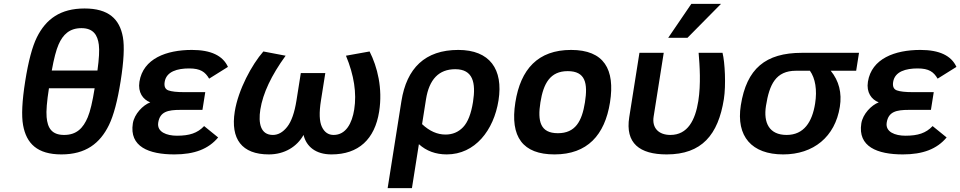

<svg xmlns="http://www.w3.org/2000/svg" viewBox="-20 -786 4982 996"><path d="M485.5 -420H248.5C259.7 -482 271.5 -527.2 284 -555.5C306.5 -606.6 340.7 -640 402.4 -640C463.7 -640 486.3 -604.5 492.7 -554C496.3 -526 493.9 -481.3 485.5 -420ZM418.5 -742C293.2 -742 218.3 -687.1 171.3 -592.5C147.4 -544.2 127.2 -468.3 110.8 -365C94.5 -262.3 90.8 -186.3 99.7 -137C116.8 -41.6 173.3 15 298.6 15C424 15 498.5 -41.5 545.3 -137.5C569.5 -187.2 589.7 -263 605.8 -365C622.3 -469 626.2 -545.2 617.5 -593.5C600.6 -687.7 542.9 -742 418.5 -742ZM233.9 -328H470.9C459.9 -258 447.9 -207.8 435.1 -177.5C411.9 -122.5 378.2 -86 312.6 -86C247.7 -86 226.7 -123 221.8 -178.5C219 -209.5 223.1 -259.3 233.9 -328Z M898 -82C844.3 -82 793.1 -101.4 800.8 -150C809.7 -206.7 850.5 -216 916.2 -216H1030.2L1044.8 -308H935.8C897.8 -308 870.4 -311 853.7 -317C837 -323 830.5 -337.7 834.2 -361C842.8 -415.5 900.7 -431 961.3 -431C1020 -431 1044.6 -412.8 1064.9 -378L1162.5 -439C1135.8 -497.7 1073.5 -527 975.5 -527C843.6 -527 722.4 -482.3 703.3 -362C694.6 -306.6 721.6 -269.7 759.4 -255C721.2 -240.6 676.8 -194.6 669.1 -146C650 -25.3 751.6 15 884.6 15C988.2 15 1061.4 -12.8 1111.6 -73L1038.9 -132C1004.2 -95.2 962.5 -82 898 -82Z M1710.6 -86C1683.3 -86 1663 -100 1649.8 -128C1636.5 -156 1634.9 -201.7 1645 -265L1667.5 -407H1540.5L1518 -265C1507.9 -201.7 1491.9 -156 1469.8 -128C1447.7 -100 1423 -86 1395.6 -86C1331.5 -86 1319.3 -146.8 1330.5 -218C1343.8 -302 1387.6 -395 1461.7 -497L1346.2 -519C1286.5 -451 1215.8 -320.7 1197.8 -207C1175.3 -65.3 1234.1 15 1374.6 15C1456.1 15 1520.6 -25 1554.6 -86C1569.4 -25 1618.3 15 1699.6 15C1840.3 15 1924.1 -64 1946.8 -207C1965.9 -327.5 1937.8 -439.1 1897.2 -519L1774.7 -497C1816.7 -395.7 1830.9 -302.7 1817.5 -218C1806.3 -146.9 1774.7 -86 1710.6 -86Z M2566 -265C2591.6 -426.9 2520.4 -527 2357.5 -527C2184.9 -527 2089.5 -432.5 2062.3 -261L1990.9 190H2116.9L2153 -38C2192.1 -2.7 2240.3 15 2297.6 15C2444.2 15 2541.5 -110.2 2566 -265ZM2433.7 -257C2424 -195.7 2406.9 -152.2 2382.5 -126.5C2358.1 -100.8 2327.6 -88 2290.9 -88C2248.3 -88 2207.8 -106 2169.5 -142L2189.9 -271C2206.4 -375 2257 -427 2341.6 -427C2433.7 -427 2449.5 -357 2433.7 -257Z M2942.5 -527C2770.6 -527 2680.6 -426.9 2653.4 -255C2624.9 -75 2692.6 15 2856.6 15C3026.7 15 3117.5 -85.2 3144.4 -255C3171.5 -426.4 3113.5 -527 2942.5 -527ZM2874 -95C2782.6 -95 2767.9 -157.1 2783.4 -255C2798.9 -352.7 2833.7 -417 2925 -417C3017.2 -417 3030.1 -354.4 3014.4 -255C2998.9 -157 2964.9 -95 2874 -95Z M3438.6 15C3620.2 15 3705.6 -86.2 3735.1 -272C3746.4 -343.7 3740.6 -462.5 3728.1 -512H3604.1C3609.8 -446.1 3616.2 -348.8 3602.5 -262C3586.8 -162.8 3547.4 -86 3457.6 -86C3397.9 -86 3361.2 -121.1 3370.7 -181L3423.1 -512H3297.1L3244.2 -178C3222.8 -43.2 3297.5 15 3438.6 15ZM3546.4 -590 3720.3 -766H3566.3L3446.4 -590Z M3823 -240C3797.4 -78 3880 15 4042.6 15C4199.8 15 4312 -75.9 4336.7 -232C4348.1 -304 4332.4 -366.3 4289.4 -419H4421.4L4436.1 -512H4140.1C3950.5 -512 3853 -429.6 3823 -240ZM4208.4 -249C4193.3 -153.5 4150.4 -86 4060.6 -86C3970.8 -86 3939.5 -148.4 3953.5 -237C3971.1 -348 4004.1 -419 4109.4 -419H4181.4C4209.5 -379.8 4219.6 -319.6 4208.4 -249Z M4677 -82C4623.3 -82 4572.1 -101.4 4579.8 -150C4588.7 -206.7 4629.5 -216 4695.2 -216H4809.2L4823.8 -308H4714.8C4676.8 -308 4649.4 -311 4632.7 -317C4616 -323 4609.5 -337.7 4613.2 -361C4621.8 -415.5 4679.7 -431 4740.3 -431C4799 -431 4823.6 -412.8 4843.9 -378L4941.5 -439C4914.8 -497.7 4852.5 -527 4754.5 -527C4622.6 -527 4501.4 -482.3 4482.3 -362C4473.6 -306.6 4500.6 -269.7 4538.4 -255C4500.2 -240.6 4455.8 -194.6 4448.1 -146C4429 -25.3 4530.6 15 4663.6 15C4767.2 15 4840.4 -12.8 4890.6 -73L4817.9 -132C4783.2 -95.2 4741.5 -82 4677 -82Z"/></svg>

Font: Fog Sans
Style: It
Weight: 700
Foundry: Intel Corporation
Version: Version 1.00